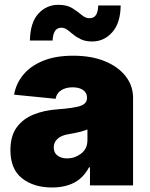

<svg xmlns="http://www.w3.org/2000/svg" viewBox="-20 -790 637 818"><path d="M202.1 8.8Q123.5 8.8 74 -30.3Q24.4 -69.3 24.4 -150.4Q24.4 -210.4 51 -247.1Q77.6 -283.7 123 -302Q168.5 -320.3 224.6 -324.2Q293 -329.1 321.8 -338.6Q350.6 -348.1 350.6 -372.1V-374Q350.6 -395 334 -406.5Q317.4 -418 289.1 -418Q261.2 -418 241.5 -406Q221.7 -394 216.8 -369.1L40 -386.7Q47.9 -432.6 78.1 -470.2Q108.4 -507.8 161.9 -530.3Q215.3 -552.7 292 -552.7Q369.6 -552.7 427 -529.1Q484.4 -505.4 515.6 -464.8Q546.9 -424.3 546.9 -374V0H363.3V-77.1H359.4Q334.5 -31.2 294.9 -11.2Q255.4 8.8 202.1 8.8ZM265.6 -115.2Q298.8 -115.2 325.7 -135.7Q352.5 -156.2 352.5 -193.4V-238.3Q322.3 -226.6 274.4 -218.8Q240.2 -213.4 224.6 -198.2Q209 -183.1 209 -162.1Q209 -139.2 224.9 -127.2Q240.7 -115.2 265.6 -115.2ZM373 -613.3Q345.2 -613.3 325.9 -622.1Q306.6 -630.9 292.7 -642.6Q278.8 -654.3 266.8 -663.1Q254.9 -671.9 241.2 -671.9Q206.5 -671.9 204.1 -617.2H107.4Q108.9 -694.3 143.6 -731.9Q178.2 -769.5 228.5 -769.5Q265.1 -769.5 288.1 -755.1Q311 -740.7 327.4 -726.6Q343.8 -712.4 360.4 -712.4Q380.9 -712.4 389.4 -726.8Q397.9 -741.2 398.4 -766.6H494.1Q493.2 -691.4 458 -652.3Q422.9 -613.3 373 -613.3Z"/></svg>

Font: Inter Black
Style: Regular
Weight: 900
Designer: Rasmus Andersson
Foundry: rsms
Version: Version 4.000;git-a52131595